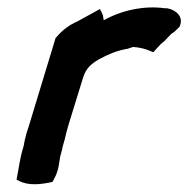

<svg xmlns="http://www.w3.org/2000/svg" viewBox="-20 -474 501 511"><path d="M56 -136C53 -127 50 -119 48 -109C45 -100 44 -88 42 -82C32 -50 30 -24 24 4L30 7C55 21 90 17 120 10L124 2C137 -21 137 -41 140 -56L146 -79V-81L152 -102C155 -116 159 -131 163 -144L201 -267C209 -293 223 -304 243 -316C267 -329 290 -339 318 -344H319L334 -349C351 -348 367 -344 378 -339L388 -335L398 -346C403 -352 410 -359 418 -365L436 -384C445 -389 452 -397 458 -403L459 -406C468 -428 451 -447 425 -452H419C363 -460 302 -446 256 -420C255 -424 255 -433 251 -440L246 -450L186 -417C165 -408 146 -394 131 -376L128 -373Z"/></svg>

Font: SolarCharger
Style: 952
Weight: 900
Designer: Mew Too
Foundry: Cannot Into Space Fonts/KineticPlasma Fonts
Version: Version 1.100